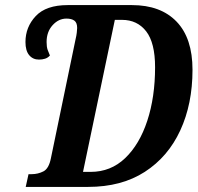

<svg xmlns="http://www.w3.org/2000/svg" viewBox="-20 -734 776 754"><path d="M81 0 92 -50H104Q129 -50 150.5 -61Q172 -72 180 -113L277 -581Q280 -593 281.5 -605.5Q283 -618 283 -624Q283 -645 272 -653Q261 -661 241 -661Q210 -661 186.5 -635Q163 -609 163 -569Q163 -550 167 -538.5Q171 -527 176 -516Q168 -507 157 -503.5Q146 -500 133 -500Q109 -500 94.5 -517.5Q80 -535 80 -569Q80 -628 120.5 -671Q161 -714 246 -714H498Q611 -714 673.5 -649Q736 -584 736 -460Q736 -326 688 -222Q640 -118 548.5 -59Q457 0 326 0ZM336 -59Q415 -59 471.5 -113Q528 -167 558.5 -260Q589 -353 589 -470Q589 -566 554 -611Q519 -656 459 -656H431L306 -59Z"/></svg>

Font: Noto Serif ExtraCondensed
Style: Bold Italic
Weight: 700
Width: 2
Italic angle: -12°
Designer: Monotype Design Team
Foundry: Monotype Imaging Inc.
Version: Version 2.013; ttfautohint (v1.8.4.7-5d5b)